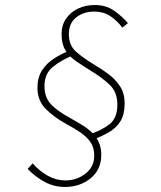

<svg xmlns="http://www.w3.org/2000/svg" viewBox="-20 -700 640 764"><path d="M238 44Q196 44 159 24.5Q122 5 90 -28L110 -50Q137 -19 170.5 -0.5Q204 18 240 18Q285 18 320 -9Q355 -36 355 -81Q355 -113 340 -134.5Q325 -156 300 -173Q275 -190 245 -206Q194 -234 161.5 -267Q129 -300 129 -351Q129 -392 147.5 -420.5Q166 -449 197 -468.5Q228 -488 263 -501L271 -480Q224 -461 190.5 -434Q157 -407 157 -357Q157 -314 181 -287Q205 -260 258 -231Q287 -215 310 -200.5Q333 -186 349 -169.5Q365 -153 374 -132Q383 -111 383 -84Q383 -25 340.5 9.5Q298 44 238 44ZM343 -142 333 -164Q384 -181 415.5 -205.5Q447 -230 447 -284Q447 -334 415.5 -363.5Q384 -393 342 -418Q308 -439 281.5 -457.5Q255 -476 240 -500.5Q225 -525 225 -564Q225 -600 243 -626Q261 -652 291 -666Q321 -680 357 -680Q401 -680 432.5 -658.5Q464 -637 489 -608L467 -590Q445 -619 418 -636.5Q391 -654 355 -654Q313 -654 283.5 -631Q254 -608 254 -564Q254 -519 283.5 -493.5Q313 -468 356 -442Q385 -425 412.5 -404.5Q440 -384 458 -356Q476 -328 476 -289Q476 -245 459.5 -218Q443 -191 413 -173.5Q383 -156 343 -142Z"/></svg>

Font: Source Code Pro ExtraLight ExtraLight
Style: Italic
Weight: 250
Italic angle: -11°
Monospace: yes
Version: Version 1.016;hotconv 1.0.116;makeotfexe 2.5.65601